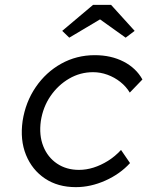

<svg xmlns="http://www.w3.org/2000/svg" viewBox="-20 -760 606 790"><path d="M292 10Q218 10 165 -25.5Q112 -61 87 -122.5Q62 -184 73 -262Q85 -340 127 -401.5Q169 -463 232 -498Q295 -533 370 -533Q437 -533 488.5 -506.5Q540 -480 566 -433L514 -379Q499 -404 475 -423Q451 -442 422 -452.5Q393 -463 363 -463Q310 -463 264.5 -436.5Q219 -410 188 -365Q157 -320 148 -262Q140 -204 158 -158.5Q176 -113 214.5 -87Q253 -61 305 -61Q335 -61 365 -70.5Q395 -80 424 -98Q453 -116 478 -143L515 -89Q474 -44 413.5 -17Q353 10 292 10ZM265 -605 236 -633 363 -740H437L534 -633L497 -605L378 -690H408Z"/></svg>

Font: Lexend Light
Style: Italic
Weight: 300
Italic angle: -8.13011°
Designer: Bonnie Shaver-Troup, Thomas Jockin
Foundry: Lexend
Version: Version 1.007